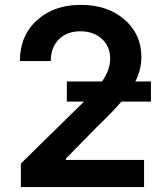

<svg xmlns="http://www.w3.org/2000/svg" viewBox="-20 -757 661 777"><path d="M64.5 0V-95.2L316.9 -342.8Q317.4 -343.3 318.6 -344.2Q319.8 -345.2 320.3 -345.7H250.5V-427.2H392.6Q425.8 -473.6 425.8 -519.5Q425.8 -569.8 391.8 -600.1Q357.9 -630.4 305.2 -630.4Q251 -630.4 218.3 -597.9Q185.5 -565.4 185.5 -509.8H60.5Q60.5 -612.3 129.2 -674.8Q197.8 -737.3 306.6 -737.3Q415.5 -737.3 483.9 -677.7Q552.2 -618.2 552.2 -526.4Q552.2 -475.6 527.8 -427.2H590.8V-345.7H471.2Q438 -306.6 371.6 -242.7L246.6 -115.2V-109.9H563V0Z"/></svg>

Font: Interop SemBd
Style: Regular
Weight: 600
Designer: Rasmus Andersson, Google, Jang Haemin
Foundry: jhaemin
Version: Version 1.007